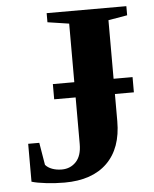

<svg xmlns="http://www.w3.org/2000/svg" viewBox="-50 -697 599 749"><g transform="rotate(-5 250.0 -322.5)"><path d="M472.7 -317.4H398.4V-210.9Q398.4 -105 339.8 -47.6Q281.2 9.8 172.9 9.8Q136.2 9.8 100.8 5.6Q65.4 1.5 44.4 -4.9V-153.3H87.9L102.5 -65.9Q111.8 -54.7 128.9 -48.3Q146 -42 166.5 -42Q200.2 -42 222.4 -65.4Q244.6 -88.9 244.6 -134.8V-317.4H160.6V-377H244.6V-606.4L160.6 -619.1V-654.8H472.7V-619.1L398.4 -606.4V-377H472.7Z"/></g></svg>

Font: Tinos
Style: Bold
Weight: 700
Designer: Steve Matteson
Foundry: Monotype Imaging Inc.
Version: Version 1.23